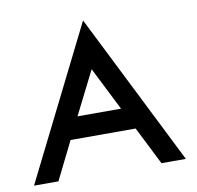

<svg xmlns="http://www.w3.org/2000/svg" viewBox="-69 -650 740 721"><g transform="rotate(-10 301.0 -289.5)"><path d="M4 0H97L169 -145H417L490 0H583L293 -579ZM210 -228 293 -393 376 -228Z"/></g></svg>

Font: Kunika
Style: Regular
Weight: 400
Designer: Leo Kuroshita
Foundry: kurogedelic
Version: Version 1.000;PS 001.000;hotconv 1.0.88;makeotf.lib2.5.64775